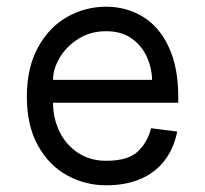

<svg xmlns="http://www.w3.org/2000/svg" viewBox="-20 -536 611 572"><path d="M60 -248Q60 -334 93 -394.5Q126 -455 180 -485.5Q234 -516 296 -516Q357 -516 406 -486Q455 -456 483 -395.5Q511 -335 511 -248V-230H138Q138 -184 157 -144.5Q176 -105 212 -81Q248 -57 296 -57Q362 -57 391 -85Q420 -113 430 -154L508 -144Q498 -94 470.5 -58Q443 -22 399 -3Q355 16 296 16Q234 16 180 -13.5Q126 -43 93 -102.5Q60 -162 60 -248ZM296 -443Q249 -443 213 -420Q177 -397 157.5 -363.5Q138 -330 138 -298H433Q433 -331 418.5 -364.5Q404 -398 373.5 -420.5Q343 -443 296 -443Z"/></svg>

Font: Uncut Sans VF
Style: Regular
Weight: 400
Designer: Kasper Nordkvist
Foundry: Uncut Type
Version: Version 1.100;FEAKit 1.0